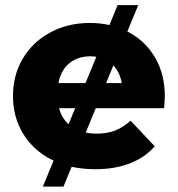

<svg xmlns="http://www.w3.org/2000/svg" viewBox="-20 -636 677 731"><path d="M29.4 -270.4Q29.4 -350.7 67.5 -414.1Q105.6 -477.4 172.3 -513Q239 -548.6 322.1 -548.6Q402.4 -548.6 467.4 -514.9Q532.3 -481.2 569.9 -417.7Q607.6 -354.1 607.6 -268.7Q607.1 -258.3 605 -224.1H172V-319.8H512.6L445.8 -292.1Q445.8 -330.2 430.8 -359.7Q415.8 -389.1 387.4 -405.4Q359.1 -421.7 323.2 -421.7Q286.8 -421.7 258.7 -405.4Q230.7 -389.1 215.4 -359.4Q200.2 -329.8 200.2 -290.8V-263.9Q200.2 -222.2 218.2 -191.2Q236.2 -160.2 269.3 -143.7Q302.4 -127.2 347.4 -127.2Q387.9 -127.2 418.2 -138.9Q448.4 -150.6 477 -176.6L569.2 -78.9Q531 -35.8 474.2 -13.8Q417.4 8.2 342.2 8.2Q249 8.2 178 -27.4Q107 -63 68.2 -126.7Q29.4 -190.3 29.4 -270.4ZM427.8 -616.4H506.2L221.7 74.4H143.2Z"/></svg>

Font: iiserrat Thin
Style: Regular
Weight: 100
Designer: Akira Ohta
Foundry: Akira Ohta
Version: Version 1.200;Glyphs 3.3.1 (3343)